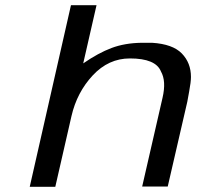

<svg xmlns="http://www.w3.org/2000/svg" viewBox="-20 -716 762 736"><path d="M94 0 252 -696H350L299 -473Q357 -513 407.5 -532Q458 -551 522 -552Q528 -552 535 -552Q542 -552 550.5 -552Q559 -552 563 -552Q642 -547 677 -511Q712 -475 712 -421Q712 -402 705 -364.5Q698 -327 698 -326L623 -1H525L603 -341Q618 -405 597 -442Q577 -492 478 -492Q396 -492 335.5 -427Q275 -362 254 -271L192 0Z"/></svg>

Font: Coval
Style: Book Italic
Weight: 350
Foundry: Context Ltd
Version: Version 001.000